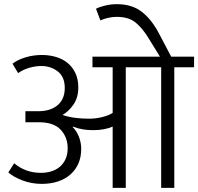

<svg xmlns="http://www.w3.org/2000/svg" viewBox="-20 -902 952 922"><path d="M40 -596Q64 -615 102 -626.5Q140 -638 181 -638Q218 -638 250.5 -628Q283 -618 306 -598.5Q329 -579 342.5 -550Q356 -521 356 -482Q356 -433 332.5 -399.5Q309 -366 280 -350Q309 -340 342.5 -336Q376 -332 407 -332Q441 -332 473.5 -340.5Q506 -349 521 -360V-579H424V-630H748L695 -716Q665 -766 631.5 -793.5Q598 -821 541 -821Q519 -821 498 -816Q477 -811 462 -804L441 -860Q458 -869 485.5 -875.5Q513 -882 541 -882Q613 -882 660 -846Q707 -810 742 -744L802 -630H912V-579H817V0H754V-579H584V0H521V-294Q482 -277 427 -277Q402 -277 379.5 -280.5Q357 -284 330 -294L329 -292Q349 -272 359.5 -244Q370 -216 370 -187Q370 -148 356.5 -117Q343 -86 318 -64Q293 -42 258 -30.5Q223 -19 180 -19Q133 -19 89.5 -35Q46 -51 20 -74L48 -118Q74 -96 106 -84Q138 -72 177 -72Q203 -72 226 -79Q249 -86 266.5 -100.5Q284 -115 294.5 -137.5Q305 -160 305 -190Q305 -243 271.5 -279Q238 -315 166 -315H102V-368H160Q220 -367 255.5 -396Q291 -425 291 -480Q291 -533 257.5 -559Q224 -585 178 -585Q152 -585 122.5 -577Q93 -569 67 -551Z"/></svg>

Font: Ek Mukta Light
Style: Regular
Weight: 300
Designer: Girish Dalvi and Yashodeep Gholap
Foundry: Ek Type
Version: Version 2.538;PS 1.002;hotconv 16.6.51;makeotf.lib2.5.65220;